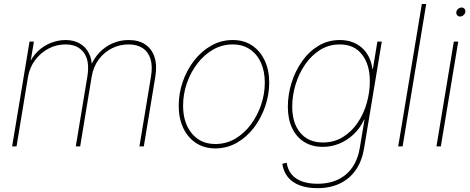

<svg xmlns="http://www.w3.org/2000/svg" viewBox="-20 -748 2403 981"><path d="M42 0 130.9 -535.6H153.3L132.3 -410.6L124.5 -411.6Q143.1 -458 174.3 -487.1Q205.6 -516.1 242.4 -529.8Q279.3 -543.5 314.9 -543.5Q356 -543.5 386.2 -526.6Q416.5 -509.8 433.3 -478Q450.2 -446.3 449.7 -401.9L440.9 -403.8Q458 -448.2 487.8 -479.5Q517.6 -510.7 556.2 -527.1Q594.7 -543.5 637.2 -543.5Q689 -543.5 722.7 -520.5Q756.3 -497.6 769.8 -455.3Q783.2 -413.1 773.4 -355L714.8 0H692.4L751.5 -356.9Q760.3 -409.7 749 -446.3Q737.8 -482.9 709 -502Q680.2 -521 636.7 -521Q592.3 -521 552.5 -501.5Q512.7 -481.9 484.9 -444.8Q457 -407.7 448.2 -355L389.6 0H367.2L426.3 -356.9Q439.5 -436 408.7 -478.5Q377.9 -521 314.5 -521Q268.1 -521 227.5 -499.5Q187 -478 159.2 -440.7Q131.3 -403.3 123 -355L64.5 0Z M1080.1 10.3Q1023.4 10.3 981.2 -17.6Q939 -45.4 916 -94.5Q893.1 -143.6 893.1 -207.5Q893.1 -269.5 913.3 -329.1Q933.6 -388.7 970.9 -437.3Q1008.3 -485.8 1058.8 -514.6Q1109.4 -543.5 1169.4 -543.5Q1226.1 -543.5 1267.6 -515.9Q1309.1 -488.3 1332.3 -439.2Q1355.5 -390.1 1355.5 -326.2Q1355.5 -264.6 1335 -204.6Q1314.5 -144.5 1277.6 -95.9Q1240.7 -47.4 1190.2 -18.6Q1139.6 10.3 1080.1 10.3ZM1080.1 -12.2Q1135.7 -12.2 1181.9 -39.3Q1228 -66.4 1261.7 -111.8Q1295.4 -157.2 1314.2 -212.9Q1333 -268.6 1333 -325.7Q1333 -383.8 1313.2 -427.7Q1293.5 -471.7 1256.6 -496.3Q1219.7 -521 1168.9 -521Q1115.2 -521 1069.3 -494.9Q1023.4 -468.8 988.8 -423.8Q954.1 -378.9 934.8 -323Q915.5 -267.1 915.5 -208Q915.5 -120.6 960 -66.4Q1004.4 -12.2 1080.1 -12.2Z M1601.6 213.4Q1550.3 213.4 1512.2 199.2Q1474.1 185.1 1451.2 157.2Q1428.2 129.4 1422.4 88.9L1444.8 83.5Q1450.2 119.6 1470.2 143.3Q1490.2 167 1523.7 179Q1557.1 190.9 1602.1 190.9Q1691.4 190.9 1747.6 143.3Q1803.7 95.7 1818.4 7.3L1842.3 -136.7H1840.3Q1819.8 -92.8 1786.6 -61.5Q1753.4 -30.3 1713.1 -13.9Q1672.9 2.4 1629.4 2.4Q1574.2 2.4 1534.2 -22.7Q1494.1 -47.9 1472.4 -94Q1450.7 -140.1 1450.7 -202.6Q1450.7 -263.2 1469.2 -323.5Q1487.8 -383.8 1522.5 -433.6Q1557.1 -483.4 1606.2 -513.4Q1655.3 -543.5 1716.8 -543.5Q1751.5 -543.5 1780 -533Q1808.6 -522.5 1830.1 -502.9Q1851.6 -483.4 1865 -456.3Q1878.4 -429.2 1882.8 -396H1885.3L1908.2 -535.6H1930.7L1840.3 9.3Q1829.6 74.7 1797.9 120.4Q1766.1 166 1716.3 189.7Q1666.5 213.4 1601.6 213.4ZM1629.9 -20Q1687 -20 1731.4 -47.4Q1775.9 -74.7 1806.9 -120.1Q1837.9 -165.5 1853.8 -221.2Q1869.6 -276.9 1869.6 -333.5Q1869.6 -418 1829.6 -469.5Q1789.6 -521 1716.3 -521Q1660.6 -521 1616 -493.2Q1571.3 -465.3 1539.3 -418.9Q1507.3 -372.6 1490.2 -316.2Q1473.1 -259.8 1473.1 -203.1Q1473.1 -118.7 1514.6 -69.3Q1556.2 -20 1629.9 -20Z M2157.7 -727.5 2037.1 0H2014.6L2135.3 -727.5Z M2210 0 2298.8 -535.6H2321.3L2232.4 0ZM2330.6 -663.6Q2321.3 -663.6 2315.7 -670.4Q2310.1 -677.2 2311.5 -686.5Q2313 -696.3 2321 -702.9Q2329.1 -709.5 2338.4 -709.5Q2348.1 -709.5 2353.5 -702.9Q2358.9 -696.3 2357.4 -686.5Q2356 -677.2 2348.1 -670.4Q2340.3 -663.6 2330.6 -663.6Z"/></svg>

Font: Inter 20pt Thin
Style: Italic
Weight: 250
Italic angle: -9.3988°
Version: Version 4.001;git-66647c0bb